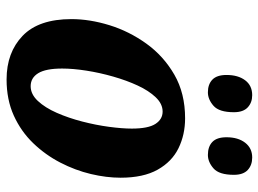

<svg xmlns="http://www.w3.org/2000/svg" viewBox="-124 -672 805 598"><g transform="rotate(90 279.0 -372.5)"><path d="M227 10Q143 10 91 -40Q39 -90 39 -192Q39 -249 58 -310.5Q77 -372 115.5 -425.5Q154 -479 212 -512.5Q270 -546 348 -546Q399 -546 441 -525.5Q483 -505 508 -460.5Q533 -416 533 -345Q533 -301 521.5 -252.5Q510 -204 486 -157.5Q462 -111 425.5 -73Q389 -35 339.5 -12.5Q290 10 227 10ZM248 -65Q273 -65 294 -87.5Q315 -110 331 -146.5Q347 -183 358 -225.5Q369 -268 374.5 -309Q380 -350 380 -380Q380 -431 365.5 -453.5Q351 -476 327 -476Q303 -476 282.5 -454.5Q262 -433 246 -398.5Q230 -364 218 -322Q206 -280 199.5 -238.5Q193 -197 193 -163Q193 -112 207.5 -88.5Q222 -65 248 -65ZM462 -617Q436 -617 421.5 -631Q407 -645 407 -675Q407 -711 424 -733Q441 -755 470 -755Q494 -755 509 -741Q524 -727 524 -698Q524 -652 504 -634.5Q484 -617 462 -617ZM267 -617Q242 -617 227.5 -631Q213 -645 213 -675Q213 -711 229.5 -733Q246 -755 276 -755Q299 -755 314 -741Q329 -727 329 -698Q329 -652 309 -634.5Q289 -617 267 -617Z"/></g></svg>

Font: Noto Serif Condensed ExtraBold
Style: Italic
Weight: 800
Width: 3
Italic angle: -12°
Designer: Monotype Design Team
Foundry: Monotype Imaging Inc.
Version: Version 2.014; ttfautohint (v1.8.4.7-5d5b)